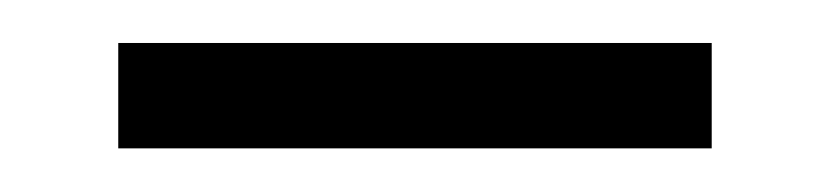

<svg xmlns="http://www.w3.org/2000/svg" viewBox="-20 -673 380 88"><path d="M306.2 -605V-653.3H34.2V-605Z"/></svg>

Font: Ride Light
Style: Regular
Weight: 300
Version: Version 3.000